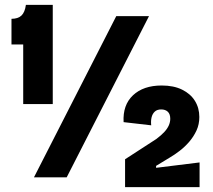

<svg xmlns="http://www.w3.org/2000/svg" viewBox="-20 -726 873 786"><path d="M75 -300V-544H27V-649Q54 -649 68 -662.5Q82 -676 86 -706H196V-300ZM119 0 456 -660H590L253 0ZM492 40V-74L620 -157Q640 -172 652.5 -185.5Q665 -199 671 -212.5Q677 -226 677 -240Q677 -259 667 -268.5Q657 -278 640 -278Q623 -278 613.5 -269Q604 -260 600.5 -245.5Q597 -231 599 -213L486 -226Q482 -296 524.5 -336Q567 -376 642 -376Q691 -376 725.5 -359Q760 -342 778 -313Q796 -284 796 -247Q796 -217 784.5 -192Q773 -167 755 -146Q737 -125 715.5 -108.5Q694 -92 675 -81L619 -47V-39L797 -61V40Z"/></svg>

Font: Bricolage Grotesque 24pt SemiCondensed
Style: Bold
Weight: 700
Width: 4
Designer: Mathieu Triay
Foundry: Atelier Triay
Version: Version 1.001;gftools[0.9.33.dev8+g029e19f]